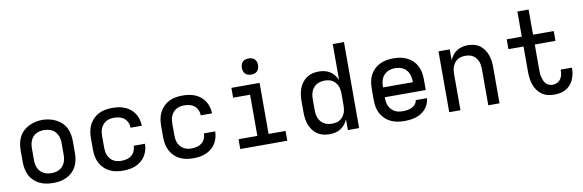

<svg xmlns="http://www.w3.org/2000/svg" viewBox="-52 -1173 4903 1616"><g transform="rotate(-10 2400.0 -365.5)"><path d="M300 8Q270 8 241 3Q212 -2 185 -15Q158 -28 136.5 -48.5Q115 -69 101.5 -95.5Q88 -122 82.5 -151Q77 -180 77 -210V-310Q77 -340 82.5 -369Q88 -398 101.5 -424.5Q115 -451 137 -471.5Q159 -492 185.5 -505Q212 -518 241 -524.5Q270 -531 300 -531Q330 -531 359 -524.5Q388 -518 414.5 -505Q441 -492 463 -471.5Q485 -451 498.5 -424.5Q512 -398 517.5 -369Q523 -340 523 -310V-210Q523 -180 517.5 -151Q512 -122 498.5 -95.5Q485 -69 463.5 -48.5Q442 -28 415 -15Q388 -2 359 3Q330 8 300 8ZM300 -76Q318 -76 335 -79.5Q352 -83 367.5 -91.5Q383 -100 395 -113Q407 -126 414 -142Q421 -158 424 -175Q427 -192 427 -210V-310Q427 -328 424 -345.5Q421 -363 413.5 -379Q406 -395 394 -408Q382 -421 366.5 -429Q351 -437 333.5 -440.5Q316 -444 298 -444Q281 -444 264 -440.5Q247 -437 231.5 -428.5Q216 -420 204.5 -407Q193 -394 186 -378Q179 -362 176 -344.5Q173 -327 173 -310V-210Q173 -192 176 -175Q179 -158 186 -142Q193 -126 205 -113Q217 -100 232.5 -91.5Q248 -83 265 -79.5Q282 -76 300 -76Z M898 8Q868 8 839 3Q810 -2 783.5 -15Q757 -28 736 -49Q715 -70 701.5 -96Q688 -122 682.5 -151.5Q677 -181 677 -210V-310Q677 -339 682.5 -368.5Q688 -398 701.5 -424Q715 -450 736 -471Q757 -492 783.5 -505Q810 -518 839 -523Q868 -528 898 -528Q925 -528 952 -524Q979 -520 1004.5 -509.5Q1030 -499 1051.5 -481.5Q1073 -464 1087.5 -441Q1102 -418 1109.5 -391.5Q1117 -365 1117 -338Q1117 -337 1117 -337Q1117 -337 1117 -337H1021Q1021 -337 1021 -337Q1021 -337 1021 -337Q1021 -360 1011.5 -382Q1002 -404 984 -418.5Q966 -433 943.5 -438.5Q921 -444 898 -444Q880 -444 863 -440.5Q846 -437 831 -428.5Q816 -420 804.5 -407Q793 -394 785.5 -378Q778 -362 775.5 -344.5Q773 -327 773 -310V-210Q773 -193 775.5 -175.5Q778 -158 785.5 -142Q793 -126 804.5 -113Q816 -100 831 -91.5Q846 -83 863 -79.5Q880 -76 898 -76Q921 -76 943.5 -81.5Q966 -87 984 -101.5Q1002 -116 1011.5 -138Q1021 -160 1021 -183Q1021 -183 1021 -183Q1021 -183 1021 -183H1117Q1117 -183 1117 -183Q1117 -183 1117 -182Q1117 -155 1109.5 -128.5Q1102 -102 1087.5 -79Q1073 -56 1051.5 -38.5Q1030 -21 1004.5 -10.5Q979 0 952 4Q925 8 898 8Z M1498 8Q1468 8 1439 3Q1410 -2 1383.5 -15Q1357 -28 1336 -49Q1315 -70 1301.5 -96Q1288 -122 1282.5 -151.5Q1277 -181 1277 -210V-310Q1277 -339 1282.5 -368.5Q1288 -398 1301.5 -424Q1315 -450 1336 -471Q1357 -492 1383.5 -505Q1410 -518 1439 -523Q1468 -528 1498 -528Q1525 -528 1552 -524Q1579 -520 1604.5 -509.5Q1630 -499 1651.5 -481.5Q1673 -464 1687.5 -441Q1702 -418 1709.5 -391.5Q1717 -365 1717 -338Q1717 -337 1717 -337Q1717 -337 1717 -337H1621Q1621 -337 1621 -337Q1621 -337 1621 -337Q1621 -360 1611.5 -382Q1602 -404 1584 -418.5Q1566 -433 1543.5 -438.5Q1521 -444 1498 -444Q1480 -444 1463 -440.5Q1446 -437 1431 -428.5Q1416 -420 1404.5 -407Q1393 -394 1385.5 -378Q1378 -362 1375.5 -344.5Q1373 -327 1373 -310V-210Q1373 -193 1375.5 -175.5Q1378 -158 1385.5 -142Q1393 -126 1404.5 -113Q1416 -100 1431 -91.5Q1446 -83 1463 -79.5Q1480 -76 1498 -76Q1521 -76 1543.5 -81.5Q1566 -87 1584 -101.5Q1602 -116 1611.5 -138Q1621 -160 1621 -183Q1621 -183 1621 -183Q1621 -183 1621 -183H1717Q1717 -183 1717 -183Q1717 -183 1717 -182Q1717 -155 1709.5 -128.5Q1702 -102 1687.5 -79Q1673 -56 1651.5 -38.5Q1630 -21 1604.5 -10.5Q1579 0 1552 4Q1525 8 1498 8Z M1899 0V-84H2060V-436H1915V-520H2156V-84H2301V0ZM2100 -601Q2086 -601 2072.5 -605Q2059 -609 2049 -619Q2039 -629 2035 -642.5Q2031 -656 2031 -670Q2031 -684 2035 -697.5Q2039 -711 2049 -721Q2059 -731 2072.5 -735Q2086 -739 2100 -739Q2114 -739 2127.5 -735Q2141 -731 2151 -721Q2161 -711 2165 -697.5Q2169 -684 2169 -670Q2169 -656 2165 -642.5Q2161 -629 2151 -619Q2141 -609 2127.5 -605Q2114 -601 2100 -601Z M2662 8Q2635 8 2608 1.5Q2581 -5 2559 -20Q2537 -35 2520.5 -57Q2504 -79 2494.5 -104Q2485 -129 2481 -156Q2477 -183 2477 -210V-310Q2477 -337 2481 -364Q2485 -391 2494.5 -416Q2504 -441 2520.5 -463Q2537 -485 2559 -500Q2581 -515 2608 -521.5Q2635 -528 2662 -528Q2687 -528 2711.5 -522.5Q2736 -517 2757 -503.5Q2778 -490 2793.5 -470.5Q2809 -451 2819 -428V-735H2915V0H2819V-92Q2809 -69 2793.5 -49.5Q2778 -30 2757 -16.5Q2736 -3 2711.5 2.5Q2687 8 2662 8ZM2699 -76Q2716 -76 2733 -79.5Q2750 -83 2764.5 -92Q2779 -101 2790 -114.5Q2801 -128 2807.5 -143.5Q2814 -159 2816.5 -176Q2819 -193 2819 -210V-310Q2819 -327 2816.5 -344Q2814 -361 2807.5 -376.5Q2801 -392 2790 -405.5Q2779 -419 2764.5 -428Q2750 -437 2733 -440.5Q2716 -444 2699 -444Q2682 -444 2664.5 -440.5Q2647 -437 2632 -428.5Q2617 -420 2605 -407Q2593 -394 2586 -378Q2579 -362 2576 -344.5Q2573 -327 2573 -310V-210Q2573 -193 2576 -175.5Q2579 -158 2586 -142Q2593 -126 2605 -113Q2617 -100 2632 -91.5Q2647 -83 2664.5 -79.5Q2682 -76 2699 -76Z M3303 8Q3273 8 3243.5 3Q3214 -2 3187 -14.5Q3160 -27 3138 -48Q3116 -69 3102 -95Q3088 -121 3082.5 -150.5Q3077 -180 3077 -210V-310Q3077 -340 3082.5 -369Q3088 -398 3101.5 -424.5Q3115 -451 3136.5 -471.5Q3158 -492 3185 -505Q3212 -518 3241 -523Q3270 -528 3300 -528Q3330 -528 3359 -523Q3388 -518 3415 -505Q3442 -492 3463.5 -471.5Q3485 -451 3498.5 -424.5Q3512 -398 3517.5 -369Q3523 -340 3523 -310V-218H3173V-210Q3173 -192 3176 -174.5Q3179 -157 3186.5 -141Q3194 -125 3206.5 -112Q3219 -99 3234.5 -90.5Q3250 -82 3267.5 -79Q3285 -76 3303 -76Q3322 -76 3341.5 -79Q3361 -82 3379 -90Q3397 -98 3410 -114Q3423 -130 3425 -149H3521Q3519 -124 3509.5 -100.5Q3500 -77 3483.5 -58.5Q3467 -40 3446 -26.5Q3425 -13 3401 -5.5Q3377 2 3352 5Q3327 8 3303 8ZM3427 -302V-310Q3427 -328 3424 -345Q3421 -362 3414 -378Q3407 -394 3395 -407Q3383 -420 3367.5 -428.5Q3352 -437 3335 -440.5Q3318 -444 3300 -444Q3282 -444 3265 -440.5Q3248 -437 3232.5 -428.5Q3217 -420 3205 -407Q3193 -394 3186 -378Q3179 -362 3176 -345Q3173 -328 3173 -310V-302Z M3685 0V-520H3781V-428Q3791 -450 3806.5 -470Q3822 -490 3843 -503.5Q3864 -517 3888.5 -522.5Q3913 -528 3937 -528Q3964 -528 3990 -521.5Q4016 -515 4037.5 -499.5Q4059 -484 4074.5 -461.5Q4090 -439 4099 -414Q4108 -389 4111.5 -363Q4115 -337 4115 -310V0H4019V-310Q4019 -327 4016.5 -344Q4014 -361 4007.5 -376.5Q4001 -392 3990.5 -405.5Q3980 -419 3965.5 -428Q3951 -437 3934 -440.5Q3917 -444 3900 -444Q3883 -444 3866 -440.5Q3849 -437 3834.5 -428Q3820 -419 3809.5 -405.5Q3799 -392 3792.5 -376.5Q3786 -361 3783.5 -344Q3781 -327 3781 -310V0Z M4583 8Q4555 8 4527.5 1.5Q4500 -5 4477 -21.5Q4454 -38 4438 -61Q4422 -84 4413 -110.5Q4404 -137 4400.5 -164.5Q4397 -192 4397 -220V-436H4268V-520H4397V-735H4493V-520H4670V-436H4493V-220Q4493 -204 4494 -188.5Q4495 -173 4499 -157.5Q4503 -142 4509 -127Q4515 -112 4526 -100Q4537 -88 4552 -82Q4567 -76 4583 -76Q4602 -76 4620.5 -84.5Q4639 -93 4650.5 -109Q4662 -125 4666.5 -144.5Q4671 -164 4671 -184Q4671 -185 4671 -187Q4671 -189 4671 -190H4766Q4767 -187 4767 -184.5Q4767 -182 4767 -179Q4767 -155 4761.5 -130.5Q4756 -106 4745.5 -83.5Q4735 -61 4717.5 -42.5Q4700 -24 4678.5 -12.5Q4657 -1 4632 3.5Q4607 8 4583 8Z"/></g></svg>

Font: Zed Mono Medium Extended
Style: Regular
Weight: 500
Width: 7
Monospace: yes
Designer: Belleve Invis
Foundry: Belleve Invis
Version: Version 1.0.0; ttfautohint (v1.8.4)